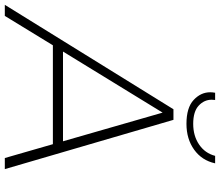

<svg xmlns="http://www.w3.org/2000/svg" viewBox="-108 -835 913 797"><g transform="rotate(90 348.5 -436.5)"><path d="M652 0H606L548.5 -199.5H138L16 0H-30L403.5 -700H447.5ZM536.5 -241.5 417.5 -655 164 -241.5ZM464 -754Q397 -754 365 -783.8Q333 -813.5 333 -852.5Q333 -862.5 335 -873H365Q364 -865.5 364 -858.5Q364 -827.5 388.5 -804.8Q413 -782 464 -782Q514 -782 550 -806.5Q586 -831 597 -873H628Q616 -818 571.5 -786Q527 -754 464 -754Z"/></g></svg>

Font: Argentum Sans ExtraLight
Style: Italic
Weight: 200
Italic angle: -11°
Designer: Julieta Ulanovsky (font), Cristiano Sobral (main changes and remaster)
Foundry: Julieta Ulanovsky (font), Cristiano Sobral (main changes and remaster)
Version: Version 2.007;June 15, 2022;FontCreator 14.0.0.2814 64-bit; 